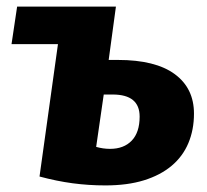

<svg xmlns="http://www.w3.org/2000/svg" viewBox="-20 -551 630 583"><path d="M300 12Q249 12 200.5 5.5Q152 -1 100 -15L156 -417H15L32 -531H332L310 -369H338Q452 -369 510.5 -326Q569 -283 569 -206Q569 -157 552 -116.5Q535 -76 501 -47.5Q467 -19 417 -3.5Q367 12 300 12ZM295 -264 272 -105Q293 -99 314 -99Q356 -99 380 -124Q404 -149 404 -197Q404 -264 322 -264Z"/></svg>

Font: Szlgxwxxxixliatcpuztgldltzi
Style: Regular
Weight: 700
Italic angle: -8°
Designer: Carrois Corporate & Edenspiekermann
Foundry: Carrois Corporate GbR & Edenspiekermann AG
Version: Version 2.001